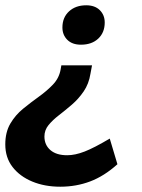

<svg xmlns="http://www.w3.org/2000/svg" viewBox="-42 -514 536 726"><path d="M264 -345Q231 -345 212.5 -363.5Q194 -382 194 -410Q194 -448 219 -471Q244 -494 284 -494Q317 -494 335.5 -475.5Q354 -457 354 -429Q354 -391 329.5 -368Q305 -345 264 -345ZM186 192Q127 192 80 172.5Q33 153 5.5 117.5Q-22 82 -22 32Q-22 -14 -3 -46.5Q16 -79 45.5 -103Q75 -127 105 -148.5Q135 -170 158 -194Q181 -218 187 -250L190 -267H306L300 -235Q294 -197 274.5 -168.5Q255 -140 230 -118.5Q205 -97 181 -78.5Q157 -60 141.5 -41Q126 -22 126 2Q126 34 148.5 53.5Q171 73 212 73Q242 73 278 59Q314 45 373 10L402 107Q352 152 299 172Q246 192 186 192Z"/></svg>

Font: Gantari
Style: Bold Italic
Weight: 700
Italic angle: -10°
Designer: Anugrah Pasau
Foundry: Lafontype
Version: Version 1.000; ttfautohint (v1.8.4.7-5d5b)